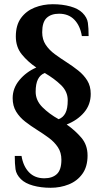

<svg xmlns="http://www.w3.org/2000/svg" viewBox="-20 -690 490 910"><path d="M220 200Q174 200 136.5 189.5Q99 179 79 159Q57 137 53.5 112Q50 87 50 49H82Q90 98 117.5 126.5Q145 155 190 155Q228 155 249.5 135Q271 115 271 67Q271 33 254.5 8Q238 -17 211.5 -36.5Q185 -56 155.5 -74.5Q126 -93 99.5 -113.5Q73 -134 56.5 -161Q40 -188 40 -225Q40 -272 72 -310.5Q104 -349 152 -370Q112 -397 83.5 -432Q55 -467 55 -517Q55 -571 79.5 -604.5Q104 -638 144 -654Q184 -670 230 -670Q276 -670 313.5 -659.5Q351 -649 371 -629Q393 -607 396.5 -582Q400 -557 400 -519H368Q360 -568 332.5 -596.5Q305 -625 260 -625Q222 -625 201 -605Q180 -585 180 -537Q180 -503 196.5 -478Q213 -453 239.5 -433.5Q266 -414 295 -395.5Q324 -377 350.5 -356Q377 -335 393.5 -308.5Q410 -282 410 -245Q410 -194 378.5 -157Q347 -120 296 -100Q336 -72 365.5 -37.5Q395 -3 395 47Q395 100 370.5 134Q346 168 306 184Q266 200 220 200ZM258 -125Q279 -133 290 -154Q301 -175 301 -215Q301 -256 269 -287Q237 -318 192 -344Q171 -336 160 -314.5Q149 -293 149 -255Q149 -214 181 -182Q213 -150 258 -125Z"/></svg>

Font: El Messiri
Style: Bold
Weight: 700
Designer: Mohamed Gaber
Foundry: Kief Type Foundry
Version: Version 2.020; ttfautohint (v1.8.3)